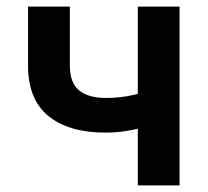

<svg xmlns="http://www.w3.org/2000/svg" viewBox="-20 -561 628 581"><path d="M299.8 -159.7Q188 -159.7 126.5 -210Q64.9 -260.3 64.9 -362.3V-541H191.4V-362.8Q191.4 -310.1 219.5 -287.4Q247.6 -264.6 299.8 -264.6Q342.8 -264.6 381.6 -273.2Q420.4 -281.7 462.4 -296.4V-191.4Q441.4 -183.1 414.8 -175.8Q388.2 -168.5 358.9 -164.1Q329.6 -159.7 299.8 -159.7ZM397 0V-541H523.4V0Z"/></svg>

Font: Inter 17pt SemiBold
Style: Regular
Weight: 600
Version: Version 4.001;git-66647c0bb